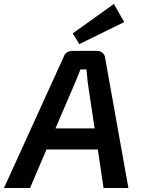

<svg xmlns="http://www.w3.org/2000/svg" viewBox="-55 -946 709 966"><path d="M344 -724 311 -778 518 -926 570 -835ZM437 -194H179L96 0H-35L265 -659Q275 -690 311 -690H434Q450 -690 461.5 -679.5Q473 -669 474 -654L591 0H466ZM421 -300 386 -534 380 -597H350Q342 -576 325 -535L224 -300Z"/></svg>

Font: Exo 2.0 Semi Bold
Style: Italic
Weight: 600
Italic angle: -8°
Designer: Natanael Gama
Version: Version 1.001;PS 001.001;hotconv 1.0.70;makeotf.lib2.5.58329